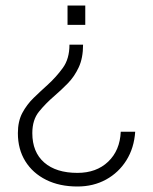

<svg xmlns="http://www.w3.org/2000/svg" viewBox="-20 -520 556 698"><path d="M225.5 -500H290V-429.5H225.5ZM282 -357.5Q282 -309 266.2 -275.2Q250.5 -241.5 226.5 -217Q202.5 -192.5 177.5 -171Q146 -144 121.8 -114.2Q97.5 -84.5 97.5 -36Q97.5 33 140.8 70.8Q184 108.5 261.5 108.5Q330.5 108.5 373.2 67.8Q416 27 419 -41H471.5Q467.5 18 439.5 62.8Q411.5 107.5 365.5 132.8Q319.5 158 261.5 158Q196.5 158 147.8 133.8Q99 109.5 72 66Q45 22.5 45 -36Q45 -79 61.2 -109.5Q77.5 -140 102.2 -164Q127 -188 152.5 -211Q184 -239.5 208.2 -272.8Q232.5 -306 232.5 -357.5Z"/></svg>

Font: Overused Grotesk Light
Style: Regular
Weight: 300
Version: Version 0.004